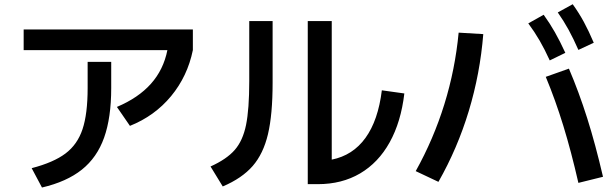

<svg xmlns="http://www.w3.org/2000/svg" viewBox="-20 -838 2852 891"><path d="M386.7 -429.7V-550.8H496.1V-429.7Q496.1 -291.5 463.1 -199.2Q430.2 -106.9 359.9 -50.8Q289.6 5.4 174.8 32.2L127 -57.6Q228.5 -84 283.9 -125.7Q339.4 -167.5 363 -238.5Q386.7 -309.6 386.7 -429.7ZM89.8 -701.2H875V-605.5Q850.1 -483.9 773.9 -391.8Q697.8 -299.8 583 -253.9L522.5 -341.8Q622.1 -383.8 680.4 -449.2Q738.8 -514.6 756.8 -605.5H89.8Z M1408.2 -740.2H1519.5V-97.2Q1617.2 -116.7 1676 -198Q1734.9 -279.3 1752 -418.9L1856.4 -404.3Q1840.8 -272 1788.3 -177.5Q1735.8 -83 1651.1 -33.2Q1566.4 16.6 1455.1 16.6H1408.2ZM1136.7 -461.9V-740.2H1245.1V-454.1Q1245.1 -306.6 1223.6 -215.6Q1202.1 -124.5 1152.6 -67.6Q1103 -10.7 1013.7 27.3L957 -65.4Q1031.7 -99.1 1069.3 -142.1Q1106.9 -185.1 1121.8 -258.1Q1136.7 -331.1 1136.7 -461.9Z M2512.7 -481.4 2620.1 -519.5Q2666.5 -411.1 2704.8 -290Q2743.2 -168.9 2778.3 -17.6L2664.1 10.7Q2630.9 -134.8 2594.2 -254.2Q2557.6 -373.5 2512.7 -481.4ZM2108.4 -686.5 2222.7 -679.7Q2208 -496.6 2155.5 -323Q2103 -149.4 2014.6 5.9L1909.2 -43.9Q1992.2 -192.9 2042.2 -354.5Q2092.3 -516.1 2108.4 -686.5ZM2431.6 -729.5 2502.9 -769.5Q2531.2 -730.5 2554.9 -688.7Q2578.6 -647 2603.5 -592.8L2531.2 -557.6Q2507.8 -608.9 2484.4 -649.4Q2460.9 -689.9 2431.6 -729.5ZM2568.4 -780.3 2637.7 -818.4Q2666.5 -778.3 2689.5 -736.1Q2712.4 -693.8 2735.4 -639.6L2664.1 -606.4Q2641.1 -658.7 2618.7 -699.7Q2596.2 -740.7 2568.4 -780.3Z"/></svg>

Font: Pretendard JP SemiBold
Style: Regular
Weight: 600
Designer: Base glyphs from Inter by Rasmus Andersson; Hangeul glyphs from Noto Sans CJK(Source Han Sans) by Jang Soo-young and Kan
Foundry: Kil Hyung-jin
Version: Version 1.309